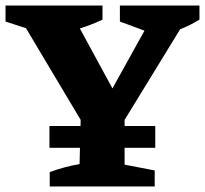

<svg xmlns="http://www.w3.org/2000/svg" viewBox="-35 -675 742 695"><path d="M145 0V-52Q199 -72 253 -81L257 -241L59 -573L-15 -597V-655H336V-604Q296 -585 254 -572L372 -355L488 -564L399 -597V-655H687V-604Q653 -583 617 -569L416 -241V-79L525 -58V0ZM144 -219H527V-140H144Z"/></svg>

Font: Piazzolla
Style: Bold
Weight: 700
Designer: Juan Pablo del Peral
Foundry: Huerta Tipografica
Version: Version 1.330